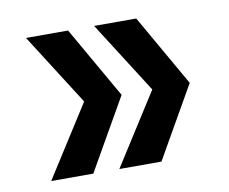

<svg xmlns="http://www.w3.org/2000/svg" viewBox="-55 -538 661 555"><g transform="rotate(-10 275.0 -260.0)"><path d="M376.8 -470H253.2L386.9 -260L253.2 -50H376.8L496.8 -260ZM176.8 -470H53.2L186.9 -260L53.2 -50H176.8L296.8 -260Z"/></g></svg>

Font: TASA Orbiter VF Text
Style: Regular
Weight: 400
Designer: Weizhong Zhang
Foundry: 本地遙控
Version: Version 1.001;Glyphs 3.2 (3192)